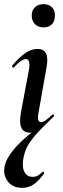

<svg xmlns="http://www.w3.org/2000/svg" viewBox="-37 -631 304 926"><path d="M-17 191Q-17 185 -15 173Q-7 129 41.5 76Q90 23 156 -21L139 1Q125 9 108 9Q60 9 60 -48Q60 -68 64 -89L103 -297Q105 -306 105 -319Q105 -346 88 -346Q67 -346 30 -306Q29 -305 27 -305Q24 -305 22 -308.5Q20 -312 22 -315Q58 -357 86.5 -376Q115 -395 144 -395Q191 -395 191 -342Q191 -327 188 -309L149 -89Q146 -74 146 -65Q146 -42 161 -42Q171 -42 183.5 -51Q196 -60 214 -77Q216 -79 218 -79Q221 -79 223 -75.5Q225 -72 222 -69Q163 -13 134 20.5Q105 54 92 81Q79 108 74 144Q73 150 73 162Q73 188 85 205Q97 222 120 222Q135 222 146 215.5Q157 209 168 198L170 197Q173 197 175 201Q177 205 175 207Q148 243 124 259Q100 275 70 275Q30 275 6.5 250.5Q-17 226 -17 191ZM116 -557Q116 -581 131.5 -596Q147 -611 173 -611Q199 -611 213.5 -596Q228 -581 228 -557Q228 -529 213.5 -514Q199 -499 173 -499Q147 -499 131.5 -514.5Q116 -530 116 -557Z"/></svg>

Font: Cormorant Garamond
Style: Bold Italic
Weight: 700
Italic angle: -10°
Designer: Christian Thalmann (Catharsis Fonts)
Foundry: Catharsis Fonts
Version: Version 4.000